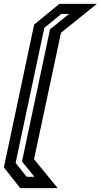

<svg xmlns="http://www.w3.org/2000/svg" viewBox="-23 -770 520 990"><path d="M81 200 -3 93 153 -643 283 -750H476.5L291.5 -601L152.5 51L274.5 200ZM114.5 141.5H154.5L90.5 62.5L235 -619L333 -698H293L205.5 -626.5L57.5 70Z"/></svg>

Font: Tourney Thin SemiBold
Style: Italic
Weight: 600
Italic angle: -12°
Version: Version 1.015